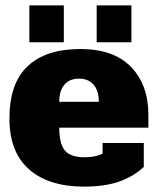

<svg xmlns="http://www.w3.org/2000/svg" viewBox="-20 -677 586 713"><path d="M89 -657H217V-520H89ZM339 -657H468V-520H339ZM15 -237Q15 -368 83 -431.5Q151 -495 278 -495Q402 -495 466.5 -428.5Q531 -362 531 -251V-203H200Q200 -143 221 -118Q242 -93 295 -93Q332 -93 361 -106V-146H514V-57Q475 -21 422 -2.5Q369 16 292 16Q161 16 88 -48Q15 -112 15 -237ZM347 -299Q347 -340 327.5 -362.5Q308 -385 274 -385Q238 -385 219 -362.5Q200 -340 200 -299Z"/></svg>

Font: Pridi
Style: Bold
Weight: 700
Designer: Katatrad Team
Foundry: CadsonDemak
Version: Version 1.001